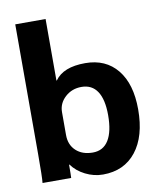

<svg xmlns="http://www.w3.org/2000/svg" viewBox="-84 -808 731 885"><g transform="rotate(-10 281.5 -366.0)"><path d="M182 -62H180Q180 -15 179 0H45Q48 -27 48 -135V-742H190V-454H192Q231 -510 334 -510Q430 -510 484 -443.5Q538 -377 538 -258Q538 -132 482 -61Q426 10 327 10Q284 10 244.5 -10Q205 -30 182 -62ZM397 -256Q397 -329 372 -367Q347 -405 298 -405Q253 -405 221.5 -376Q190 -347 190 -306V-199Q190 -153 219.5 -125.5Q249 -98 298 -98Q347 -98 372 -138.5Q397 -179 397 -256Z"/></g></svg>

Font: Sarabun ExtraBold
Style: Regular
Weight: 800
Version: Version 1.000; ttfautohint (v1.6)